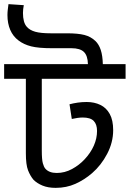

<svg xmlns="http://www.w3.org/2000/svg" viewBox="-30 -932 627 928"><path d="M577 -622V-551H172V-205Q172 -161 177 -143Q182 -125 189 -117Q207 -96 244 -96Q283 -96 318 -115Q353 -134 379 -162Q408 -193 423.5 -228Q439 -263 439 -299Q439 -331 423 -347.5Q407 -364 370 -364Q358 -364 344 -362Q330 -360 317 -357L306 -428Q325 -433 345.5 -436Q366 -439 389 -439Q426 -439 455 -425Q484 -411 500.5 -381Q517 -351 517 -303Q517 -244 488 -188.5Q459 -133 415 -95Q378 -63 334.5 -43.5Q291 -24 239 -24Q202 -24 175.5 -35Q149 -46 132 -63Q116 -82 105.5 -109Q95 -136 95 -191V-551H-10V-622ZM395 -622Q394 -663 375.5 -681Q357 -699 315 -699H221Q156 -699 120.5 -708Q85 -717 60 -736Q33 -756 19.5 -787.5Q6 -819 6 -859Q6 -872 7.5 -884.5Q9 -897 11 -912L85 -907Q83 -896 82 -887.5Q81 -879 81 -869Q81 -847 85.5 -830Q90 -813 100 -802Q114 -786 140.5 -778.5Q167 -771 216 -771H294Q347 -771 378 -763Q409 -755 431 -734Q448 -718 457 -690.5Q466 -663 467 -622Z"/></svg>

Font: lbangla85
Style: Book
Weight: 400
Designer: Jelle Bosma - Monotype Design Team
Foundry: Monotype Imaging Inc.
Version: Version 2.003